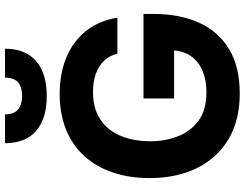

<svg xmlns="http://www.w3.org/2000/svg" viewBox="-126 -850 984 772"><g transform="rotate(-90 366.0 -464.0)"><path d="M376 8Q268 8 192 -37.5Q116 -83 76 -164.5Q36 -246 36 -355Q36 -436 58.5 -502.5Q81 -569 124.5 -617Q168 -665 231 -690.5Q294 -716 374 -716Q455 -716 519 -690Q583 -664 625.5 -612.5Q668 -561 681 -484H536Q528 -517 507 -538.5Q486 -560 454.5 -571Q423 -582 383 -582Q328 -582 290 -563Q252 -544 228.5 -511.5Q205 -479 194.5 -437.5Q184 -396 184 -352Q184 -292 204 -240.5Q224 -189 267 -157.5Q310 -126 381 -126Q428 -126 464.5 -140.5Q501 -155 523.5 -184.5Q546 -214 549 -256H356V-379H696V-340Q696 -232 660 -154Q624 -76 553 -34Q482 8 376 8ZM365 -768Q277 -768 227 -809.5Q177 -851 176 -936H292Q293 -897 313.5 -882Q334 -867 366 -867Q400 -867 419.5 -882Q439 -897 440 -936H556Q556 -880 533 -842.5Q510 -805 467.5 -786.5Q425 -768 365 -768Z"/></g></svg>

Font: Onest
Style: Bold
Weight: 700
Designer: Dmitri Voloshin, Andrey Kudryavtsev
Foundry: Dmitri Voloshin, Andrey Kudryavtsev
Version: Version 1.000;gftools[0.9.33]